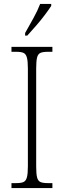

<svg xmlns="http://www.w3.org/2000/svg" viewBox="-20 -951 324 971"><path d="M38 0V-25H63Q87 -25 99 -30.5Q111 -36 116 -54Q121 -72 121 -109V-605Q121 -642 116 -660Q111 -678 99 -683.5Q87 -689 63 -689H38V-714H245V-689H221Q197 -689 184.5 -683.5Q172 -678 167.5 -660Q163 -642 163 -605V-109Q163 -72 167.5 -54Q172 -36 184.5 -30.5Q197 -25 221 -25H245V0ZM107 -784Q129 -823 149.5 -860Q170 -897 183 -931H239V-921Q228 -904 207.5 -876.5Q187 -849 162.5 -821Q138 -793 118 -771H107Z"/></svg>

Font: Noto Serif Lao Condensed ExtraLight
Style: Regular
Weight: 200
Width: 3
Designer: Monotype Design Team
Foundry: Monotype Imaging Inc.
Version: Version 2.003; ttfautohint (v1.8.4.7-5d5b)